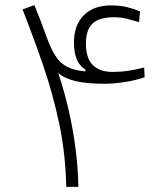

<svg xmlns="http://www.w3.org/2000/svg" viewBox="-20 -724 626 744"><path d="M236.8 0Q233.9 -127.9 210 -242.4Q186 -356.9 148.7 -466.3Q111.3 -575.7 67.4 -687.5L113.3 -704.1Q139.6 -639.6 153.1 -600.8Q166.5 -562 182.6 -528.8Q190.9 -512.2 204.1 -494.6Q217.3 -477.1 242.4 -464.1Q267.6 -451.2 311 -447.3V-455.1Q288.1 -467.8 277.3 -494.4Q266.6 -521 266.6 -559.6Q266.6 -626.5 304.7 -664.8Q342.8 -703.1 410.2 -703.1Q444.8 -703.1 471.9 -696.5Q499 -689.9 522.5 -679.7L519 -638.2Q495.6 -645 472.7 -651.1Q449.7 -657.2 420.4 -657.2Q364.7 -657.2 338.9 -633.1Q313 -608.9 313 -555.2Q313 -497.1 340.3 -471.2Q367.7 -445.3 416 -445.3Q448.2 -445.3 477.1 -449.7Q505.9 -454.1 538.6 -462.4L540.5 -424.8Q504.9 -412.1 461.4 -405.8Q418 -399.4 388.2 -399.4Q315.4 -399.4 272.7 -409.7Q230 -419.9 205.6 -441.4Q229 -372.1 246.3 -296.1Q263.7 -220.2 273.2 -144.5Q282.7 -68.8 283.7 0Z"/></svg>

Font: Cascadia Mono ExtraLight
Style: Regular
Weight: 200
Monospace: yes
Designer: Aaron Bell
Foundry: Saja Typeworks
Version: Version 2404.023; ttfautohint (v1.8.4)